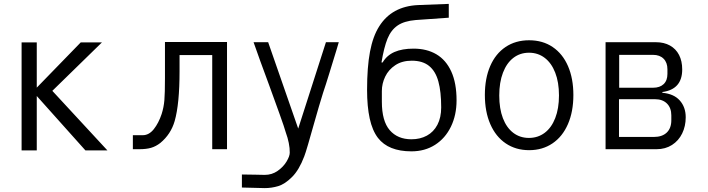

<svg xmlns="http://www.w3.org/2000/svg" viewBox="-20 -767 3640 987"><path d="M169 -273.5V6H91V-549H169V-316.5L395 -549H504L249 -300L532 6H419Z M663 -72H714Q746 -72 770.8 -103.2Q795.5 -134.5 811 -181Q822 -215.5 825 -251.8Q828 -288 828 -365V-398V-551H1147V0H1071V-484H903V-401Q903 -232.5 878 -145Q858.5 -77 804 -32Q781.5 -14.5 756.8 -7.2Q732 0 696 0H663Z M1293.5 131 1341 132Q1378 132 1407.2 111.5Q1436.5 91 1453 63.5Q1469.5 36 1469.5 18Q1470 -4.5 1464.5 -32Q1459 -59.5 1449.5 -85Q1442 -112 1417.2 -181Q1392.5 -250 1364 -328Q1312.5 -466.5 1283.5 -550H1358.5L1513 -106L1655.5 -550H1721.5Q1713.5 -524 1710 -511Q1691.5 -451 1673 -390.5Q1654.5 -330 1640.5 -289Q1632.5 -265 1619 -218Q1605.5 -171 1592 -124Q1577.5 -72.5 1563.8 -25.2Q1550 22 1544 37Q1517.5 107 1481 143.2Q1444.5 179.5 1410.2 189.8Q1376 200 1341 200L1223.5 197V130Z M1923 -58Q1894 -96 1880.5 -157.8Q1867 -219.5 1867 -305Q1867 -422 1882 -501.2Q1897 -580.5 1929 -631Q1994 -735 2130 -741L2287 -747V-676L2117 -664Q2057.5 -659 2023.8 -635.8Q1990 -612.5 1972 -568.2Q1954 -524 1941 -446H1947Q1968.5 -482.5 2008 -499.8Q2047.5 -517 2106 -517Q2174 -517 2223.5 -487.8Q2273 -458.5 2300 -399Q2327 -339.5 2327 -251Q2327 -175.5 2298 -115.8Q2269 -56 2216.5 -22.5Q2164 11 2095 11Q1976.5 11 1923 -58ZM2248 -215Q2248 -295.5 2233.5 -348.2Q2219 -401 2185.8 -428Q2152.5 -455 2097 -455Q2047 -455 2012.2 -432Q1977.5 -409 1960.2 -373.2Q1943 -337.5 1943 -299V-244Q1943 -144.5 1983.5 -97.8Q2024 -51 2095 -51Q2140 -51 2174.5 -69.8Q2209 -88.5 2228.5 -125.5Q2248 -162.5 2248 -215Z M2472.5 -279Q2472.5 -364 2500 -427.5Q2527.5 -491 2579 -525.5Q2630.5 -560 2700 -560Q2770 -560 2821.2 -525.2Q2872.5 -490.5 2900 -427Q2927.5 -363.5 2927.5 -278.5Q2927.5 -193 2899.5 -128.8Q2871.5 -64.5 2820 -29.8Q2768.5 5 2700 5Q2631.5 5 2580 -29.8Q2528.5 -64.5 2500.5 -128.8Q2472.5 -193 2472.5 -279ZM2853.5 -276.5Q2853.5 -344 2834.2 -393.5Q2815 -443 2780.2 -469.5Q2745.5 -496 2699.5 -496Q2653.5 -496 2619 -469.5Q2584.5 -443 2565.5 -393.2Q2546.5 -343.5 2546.5 -276Q2546.5 -208.5 2565.2 -159.5Q2584 -110.5 2618.5 -84.2Q2653 -58 2699 -58Q2745 -58 2780 -84.2Q2815 -110.5 2834.2 -159.8Q2853.5 -209 2853.5 -276.5Z M3093 -550H3352Q3393.5 -550 3424 -533Q3454.5 -516 3470.8 -484.5Q3487 -453 3487 -410Q3487 -307.5 3385 -294V-290Q3443.5 -285 3474.2 -250.8Q3505 -216.5 3505 -164Q3505 -118.5 3486.8 -81Q3468.5 -43.5 3434.5 -21.8Q3400.5 0 3355 0H3093ZM3431 -149V-174Q3431 -212.5 3408.5 -234.8Q3386 -257 3348 -257H3162V-63H3341Q3384 -63 3407.5 -85.5Q3431 -108 3431 -149ZM3411 -387V-411Q3411 -445.5 3391.2 -465.2Q3371.5 -485 3337 -485H3163V-316H3337Q3372 -316 3391.5 -334.5Q3411 -353 3411 -387Z"/></svg>

Font: JuliaMono Light
Style: Regular
Weight: 300
Monospace: yes
Designer: cormullion
Foundry: corm
Version: Version 0.054; ttfautohint (v1.8.4)